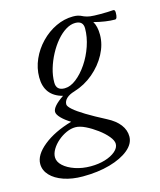

<svg xmlns="http://www.w3.org/2000/svg" viewBox="-164 -492 703 842"><g transform="rotate(-15 187.0 -71.5)"><path d="M108 273Q60 273 22 260Q-16 247 -37.5 224Q-59 201 -59 172Q-59 131 -9.5 91Q40 51 120 28Q95 13 79 -3.5Q63 -20 63 -32Q63 -56 115 -91Q35 -112 35 -196Q35 -238 52.5 -277.5Q70 -317 100.5 -348.5Q131 -380 169 -398Q207 -416 247 -416Q259 -416 268.5 -414Q278 -412 294 -404Q306 -399 320.5 -397Q335 -395 366 -395Q385 -395 398.5 -395.5Q412 -396 425 -397Q429 -397 431 -394Q433 -391 433 -384Q433 -355 422 -355Q402 -355 378 -358.5Q354 -362 327 -369Q334 -358 337.5 -342.5Q341 -327 341 -308Q341 -264 318 -221Q295 -178 256 -145Q217 -112 168 -97Q144 -90 131.5 -78Q119 -66 119 -51Q119 -42 136.5 -26.5Q154 -11 188.5 10Q223 31 275 58Q312 77 331 102Q350 127 350 156Q350 189 318 215.5Q286 242 231.5 257.5Q177 273 108 273ZM153 239Q189 239 218.5 230Q248 221 266 205.5Q284 190 284 172Q284 157 268 137.5Q252 118 227 99.5Q202 81 176.5 68.5Q151 56 131 56Q111 56 90 65.5Q69 75 51 90.5Q33 106 22 124.5Q11 143 11 160Q11 181 30.5 199Q50 217 82.5 228Q115 239 153 239ZM131 -121Q157 -121 184 -142Q211 -163 234 -197Q257 -231 271 -272Q285 -313 285 -352Q285 -386 249 -386Q228 -386 206 -372.5Q184 -359 164 -335.5Q144 -312 128 -282Q112 -252 102.5 -220Q93 -188 93 -157Q93 -121 131 -121Z"/></g></svg>

Font: Junicode VF
Style: Italic
Weight: 400
Italic angle: -11°
Designer: Peter S. Baker
Version: Version 2.209